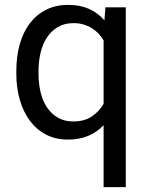

<svg xmlns="http://www.w3.org/2000/svg" viewBox="-20 -558 608 781"><path d="M46.4 -268.6Q46.4 -329.1 60.5 -378.7Q74.7 -428.2 101.8 -463.6Q128.9 -499 168 -518.6Q207 -538.1 256.8 -538.1Q305.2 -538.1 341.8 -522Q378.4 -505.9 404.8 -475.1L408.7 -528.3H491.7V203.1H401.4V-48.8Q375 -20.5 338.9 -5.4Q302.7 9.8 255.9 9.8Q206.5 9.8 167.7 -10.3Q128.9 -30.3 102.1 -66.2Q75.2 -102.1 60.8 -151.1Q46.4 -200.2 46.4 -258.3ZM136.7 -258.3Q136.7 -218.8 145 -183.3Q153.3 -147.9 170.9 -121.6Q188.5 -95.2 215.1 -79.6Q241.7 -64 278.3 -64Q323.2 -64 353 -84Q382.8 -104 401.4 -135.3V-394Q392.1 -409.2 380.1 -421.9Q368.2 -434.6 353 -443.8Q337.9 -453.1 319.6 -458.5Q301.3 -463.9 279.3 -463.9Q242.2 -463.9 215.3 -448Q188.5 -432.1 170.9 -405.5Q153.3 -378.9 145 -343.5Q136.7 -308.1 136.7 -268.6Z"/></svg>

Font: Dirooz
Style: Regular
Weight: 400
Foundry: DejaVu fonts team - Redesigned by Saber Rastikerdar
Version: Version 0.2.1